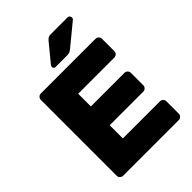

<svg xmlns="http://www.w3.org/2000/svg" viewBox="-256 -1032 1155 1155"><g transform="rotate(-45 321.5 -455.0)"><path d="M70 0ZM255 -272H541Q552 -272 560 -280Q568 -288 568 -299V-405Q568 -416 560 -424Q552 -432 541 -432H255V-540H563Q574 -540 582 -548Q590 -556 590 -567V-673Q590 -684 582 -692Q574 -700 563 -700H97Q86 -700 78 -692Q70 -684 70 -673V-27Q70 -16 78 -8Q86 0 97 0H571Q582 0 590 -8Q598 -16 598 -27V-133Q598 -144 590 -152Q582 -160 571 -160H255ZM391 -910H534Q543 -910 548 -904.5Q553 -899 553 -890Q553 -883 548 -878L413 -767Q402 -758 393.5 -754Q385 -750 371 -750H273Q257 -750 257 -766Q257 -774 262 -779L354 -891Q365 -903 372 -906.5Q379 -910 391 -910Z"/></g></svg>

Font: Hezaedrus
Style: Bold
Weight: 700
Designer: Hubert & Fischer
Foundry: Hubert & Fischer
Version: Version 1.10;September 3, 2019;FontCreator 11.5.0.2425 64-bi